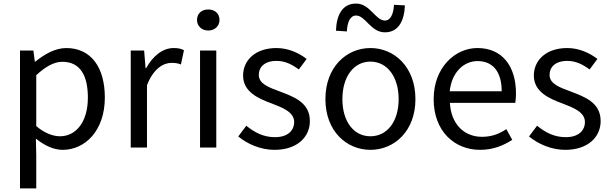

<svg xmlns="http://www.w3.org/2000/svg" viewBox="-20 -826 3419 1075"><path d="M92 229H183V45L181 -50C230 -10 282 13 331 13C456 13 567 -94 567 -280C567 -447 491 -557 351 -557C288 -557 227 -521 178 -481H175L167 -543H92ZM316 -63C280 -63 232 -78 183 -120V-405C236 -454 283 -480 329 -480C432 -480 472 -399 472 -279C472 -144 406 -63 316 -63Z M712 0H803V-349C839 -442 895 -474 940 -474C962 -474 975 -472 993 -465L1010 -545C993 -554 976 -557 952 -557C891 -557 836 -513 798 -444H795L787 -543H712Z M1100 0H1191V-543H1100ZM1146 -655C1182 -655 1209 -680 1209 -714C1209 -751 1182 -773 1146 -773C1110 -773 1083 -751 1083 -714C1083 -680 1110 -655 1146 -655Z M1517 13C1645 13 1715 -60 1715 -148C1715 -251 1628 -283 1549 -313C1488 -336 1429 -355 1429 -407C1429 -449 1460 -485 1528 -485C1577 -485 1615 -465 1653 -437L1697 -496C1654 -529 1595 -557 1528 -557C1410 -557 1341 -489 1341 -403C1341 -311 1427 -274 1503 -246C1563 -223 1627 -198 1627 -143C1627 -96 1592 -58 1520 -58C1455 -58 1406 -84 1359 -122L1314 -62C1366 -19 1440 13 1517 13Z M2054 13C2187 13 2306 -91 2306 -271C2306 -452 2187 -557 2054 -557C1921 -557 1802 -452 1802 -271C1802 -91 1921 13 2054 13ZM2054 -63C1960 -63 1897 -146 1897 -271C1897 -396 1960 -481 2054 -481C2148 -481 2212 -396 2212 -271C2212 -146 2148 -63 2054 -63ZM2135 -645C2212 -645 2244 -711 2247 -796L2186 -799C2183 -748 2167 -711 2135 -711C2082 -711 2052 -806 1974 -806C1896 -806 1864 -741 1861 -654L1922 -650C1925 -704 1941 -739 1974 -739C2026 -739 2056 -645 2135 -645Z M2668 13C2742 13 2800 -12 2848 -43L2815 -103C2775 -76 2732 -60 2679 -60C2576 -60 2505 -134 2499 -250H2865C2867 -263 2869 -282 2869 -302C2869 -457 2791 -557 2653 -557C2527 -557 2408 -447 2408 -271C2408 -92 2524 13 2668 13ZM2498 -315C2509 -422 2577 -484 2654 -484C2739 -484 2789 -425 2789 -315Z M3145 13C3273 13 3343 -60 3343 -148C3343 -251 3256 -283 3177 -313C3116 -336 3057 -355 3057 -407C3057 -449 3088 -485 3156 -485C3205 -485 3243 -465 3281 -437L3325 -496C3282 -529 3223 -557 3156 -557C3038 -557 2969 -489 2969 -403C2969 -311 3055 -274 3131 -246C3191 -223 3255 -198 3255 -143C3255 -96 3220 -58 3148 -58C3083 -58 3034 -84 2987 -122L2942 -62C2994 -19 3068 13 3145 13Z"/></svg>

Font: Noto Sans JP Regular
Style: Regular
Weight: 400
Designer: Ryoko NISHIZUKA (kana & ideographs); Paul D. Hunt (Latin, Greek & Cyrillic); Wenlong ZHANG (bopomofo); Sandoll Communica
Foundry: Adobe Systems Incorporated
Version: Version 1.004;PS 1.004;hotconv 1.0.82;makeotf.lib2.5.63406